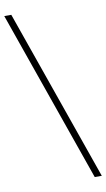

<svg xmlns="http://www.w3.org/2000/svg" viewBox="-137 -910 576 1043"><g transform="rotate(-10 151.5 -388.5)"><path d="M-34.4 -862.2H4.4L336.7 84.4H297.8Z"/></g></svg>

Font: Paperlogy 2 ExtraLight
Style: Regular
Weight: 250
Designer: redesigned by Lee Juim, glyphs from Gmarket Sans & Montserrat
Foundry: PT&
Version: Version 1.001